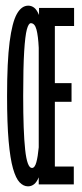

<svg xmlns="http://www.w3.org/2000/svg" viewBox="-20 -652 290 679"><path d="M79 7Q63 7 49.5 -7Q36 -21 26 -56Q16 -91 10.5 -153.5Q5 -216 5 -312Q5 -434 14 -503.5Q23 -573 39.5 -602.5Q56 -632 80 -632Q91 -632 100.5 -625Q110 -618 118 -599V-624H242V-560H174V-358H233V-292H174V-63H241V0H117V-25Q110 -8 100.5 -0.5Q91 7 79 7ZM93 -58Q103 -58 108.5 -78Q114 -98 117 -131V-483Q115 -525 109 -547.5Q103 -570 89 -570Q81 -570 75 -548Q69 -526 65.5 -470Q62 -414 62 -313Q62 -187 69 -122.5Q76 -58 93 -58Z"/></svg>

Font: Inconsolata UltraCondensed Medium
Style: Regular
Weight: 500
Width: 1
Monospace: yes
Designer: Raph Levien, Cyreal, Brenton Simpson
Foundry: Raph Levien, Cyreal, Google
Version: Version 3.001; ttfautohint (v1.8.2.53-6de2)